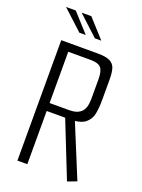

<svg xmlns="http://www.w3.org/2000/svg" viewBox="-149 -847 689 929"><g transform="rotate(20 195.0 -383.0)"><path d="M58 -620H246Q289 -620 309.5 -609.5Q330 -599 336.5 -577.5Q343 -556 343 -524V-412Q343 -376 337 -344.5Q331 -313 306 -293.5Q281 -274 224 -274H109V0H58ZM318 13 203 -277 239 -281 253 -277 256 -270 365 -5ZM211 -315Q251 -315 271.5 -335Q292 -355 292 -403V-504Q292 -547 277.5 -563Q263 -579 224 -579H109V-315ZM128 -684 25 -779H75L161 -684ZM208 -684 105 -779H155L241 -684Z"/></g></svg>

Font: Smooch Sans Thin
Style: Regular
Weight: 400
Version: Version 1.010